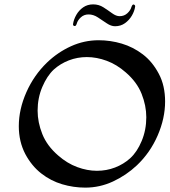

<svg xmlns="http://www.w3.org/2000/svg" viewBox="-20 -838 777 878"><path d="M370 20Q316 20 264 4.5Q212 -11 168.5 -45Q125 -79 96 -133Q66 -190 66 -261Q66 -338 100.5 -416Q135 -494 195 -552Q244 -599 304.5 -626.5Q365 -654 431 -654Q485 -654 537 -638.5Q589 -623 633 -589.5Q677 -556 706 -501Q721 -473 728 -441Q735 -409 735 -374Q735 -297 701 -218.5Q667 -140 606 -82Q557 -36 496.5 -8Q436 20 370 20ZM423 -57Q467 -57 506 -72Q545 -87 575 -114Q607 -143 628 -193.5Q649 -244 649 -302Q649 -355 627.5 -409Q606 -463 555 -507Q514 -543 468 -560Q422 -577 377 -577Q334 -577 295 -562Q256 -547 226 -520Q195 -491 173.5 -440.5Q152 -390 152 -332Q152 -279 173.5 -225Q195 -171 246 -127Q287 -91 333 -74Q379 -57 423 -57ZM506 -718Q488 -718 468 -731.5Q448 -745 427.5 -758.5Q407 -772 385 -772Q364 -772 349.5 -758.5Q335 -745 331 -730Q327 -717 320 -719Q313 -721 314 -728Q317 -749 329 -770Q341 -791 360.5 -804.5Q380 -818 406 -818Q432 -818 453 -804.5Q474 -791 492.5 -777.5Q511 -764 527 -764Q548 -764 562.5 -777.5Q577 -791 581 -806Q586 -820 592.5 -817Q599 -814 598 -808Q595 -787 583 -766.5Q571 -746 551.5 -732Q532 -718 506 -718Z"/></svg>

Font: Tapestry
Style: Regular
Weight: 400
Designer: Robert E. Leuschke
Foundry: Robert E. Leuschke
Version: Version 1.010; ttfautohint (v1.8.4.7-5d5b)